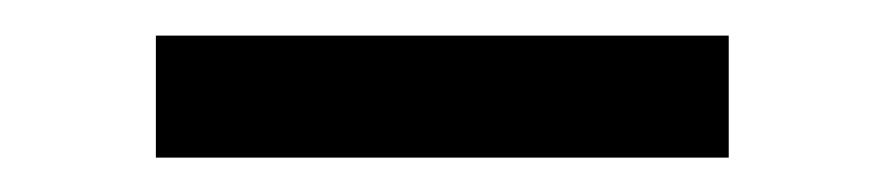

<svg xmlns="http://www.w3.org/2000/svg" viewBox="-20 -726 498 110"><path d="M397.5 -635.7H69.3V-705.6H397.5Z"/></svg>

Font: Roboto
Style: Regular
Weight: 400
Designer: Google
Version: Version 2.134; 2016; ttfautohint (v1.6)